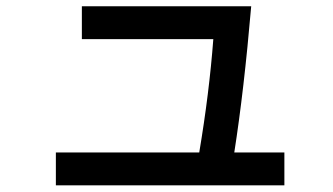

<svg xmlns="http://www.w3.org/2000/svg" viewBox="-20 -545 1040 599"><path d="M154.3 33.2V-69.3H601.6Q632.8 -254.9 645.5 -422.9H235.4V-525.4H763.7Q741.2 -262.7 710.9 -69.3H867.2V33.2Z"/></svg>

Font: GenEi M Gothic v2 Medium
Style: Regular
Weight: 500
Version: Version 2.0